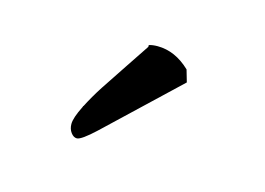

<svg xmlns="http://www.w3.org/2000/svg" viewBox="-41 -778 424 307"><g transform="rotate(15 170.5 -624.0)"><path d="M174.8 -707V-710Q180.7 -711.9 189 -711.9Q218.3 -711.9 243.2 -688L249 -668L131.8 -557.1Q109.4 -536.1 102.1 -536.1Q96.7 -536.1 92.3 -542Q87.9 -547.9 87.9 -556.2Q87.9 -566.4 98.1 -586.7Q108.4 -606.9 119.9 -624.5Q131.3 -642.1 149.9 -669.7Q168.5 -697.3 174.8 -707ZM99.1 -588.9V-587.9H98.1Z"/></g></svg>

Font: Linear Smooth Low Contrast
Style: Regular
Weight: 500
Designer: Philipp H. Poll, Flanker
Foundry: Philipp H. Poll, reworked by Flanker
Version: Version 1.010 | FøM Fix